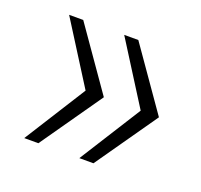

<svg xmlns="http://www.w3.org/2000/svg" viewBox="-75 -530 548 524"><g transform="rotate(20 199.0 -268.0)"><path d="M84 -89H43L156 -268L43 -447H84L209 -268ZM244 -89H203L316 -268L203 -447H244L369 -268Z"/></g></svg>

Font: Mulish ExtraLight
Style: Regular
Weight: 200
Designer: Vernon Adams
Foundry: Vernon Adams
Version: Version 3.603